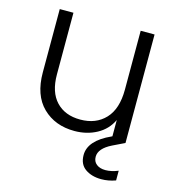

<svg xmlns="http://www.w3.org/2000/svg" viewBox="-111 -640 854 935"><g transform="rotate(15 316.5 -172.0)"><path d="M492 154Q522 154 556 140V189Q520 202 484 202Q436 202 403.5 179.5Q371 157 371 110Q371 37 479 -12L483 -14V-96Q459 -45 409 -18Q359 9 297 9Q199 9 137 -51.5Q75 -112 75 -227V-546H144V-235Q144 -146 188.5 -99Q233 -52 310 -52Q389 -52 436 -102Q483 -152 483 -249V-546H553V1L493 30Q430 61 430 103Q430 127 447 140.5Q464 154 492 154Z"/></g></svg>

Font: A Bank Premium Light
Style: Regular
Weight: 300
Designer: Ninad Kale (Devanagari), Jonny Pinhorn (Latin), Htun Naung (Myanmar)
Foundry: Indian Type Foundry
Version: 4.004